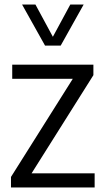

<svg xmlns="http://www.w3.org/2000/svg" viewBox="-20 -828 463 848"><path d="M28.5 0V-46.5L301.5 -480H34V-542.5H392.5V-496L119.5 -62.5H398V0ZM179 -626.5 77.5 -808H136.5L213.5 -665.5L290.5 -808H349.5L248 -626.5Z"/></svg>

Font: Encode Sans Semi Condensed
Style: Regular
Weight: 400
Width: 4
Designer: Multiple Designers
Foundry: Impallari Type
Version: Version 3.000; ttfautohint (v1.8.3) -l 8 -r 50 -G 200 -x 14 